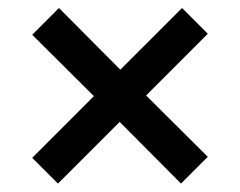

<svg xmlns="http://www.w3.org/2000/svg" viewBox="-20 -573 590 472"><path d="M122.5 -121.7 59.2 -185 210.8 -336.7 59.2 -487.5 125 -553.3 275.8 -401.7 427.5 -553.3 490.8 -490 339.2 -338.3 490.8 -187.5 425 -121.7 274.2 -273.3Z"/></svg>

Font: Funnel Sans Medium
Style: Regular
Weight: 500
Version: Version 1.000; Beta; Release 5; Build 24; ttfautohint (v1.8.